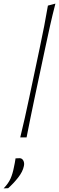

<svg xmlns="http://www.w3.org/2000/svg" viewBox="-64 -760 326 1062"><path d="M48 0Q61.5 -56.5 73.5 -108.8Q85.5 -161 98 -221.5L155.5 -493.5Q169 -557 180.5 -616Q192 -675 201 -729L242.5 -740Q226.5 -678.5 213 -618.2Q199.5 -558 186 -494L128 -221Q115 -159.5 104.5 -108Q94 -56.5 83 0ZM-44 282Q-17 254 -5.2 226.8Q6.5 199.5 13 165Q16 153 18 140.5Q20 128 22 116L45 115Q58.5 115.5 65.2 128.5Q72 141.5 68 159Q62 189.5 35.8 222.8Q9.5 256 -19 281Z"/></svg>

Font: Commissioner Flair Thin
Style: Italic
Weight: 100
Italic angle: -12°
Designer: Kostas Bartsokas
Foundry: Kostas Bartsokas
Version: Version 1.000; ttfautohint (v1.8.3)